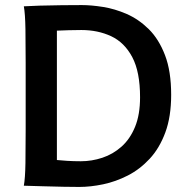

<svg xmlns="http://www.w3.org/2000/svg" viewBox="-20 -738 757 763"><path d="M82 -222.2V-488.3Q82 -560.1 81.1 -621.8Q80.1 -683.6 74.7 -712.9Q96.2 -714.4 137.7 -715.6Q179.2 -716.8 225.1 -717.3Q271 -717.8 305.2 -717.8Q342.8 -717.8 389.4 -710.4Q436 -703.1 483.6 -682.4Q531.2 -661.6 571.3 -622.1Q611.3 -582.5 635.7 -518.8Q660.2 -455.1 660.2 -361.3Q660.2 -274.4 637 -211.7Q613.8 -148.9 574.7 -106.9Q535.6 -64.9 487.8 -40.5Q439.9 -16.1 389.9 -5.6Q339.8 4.9 294.9 4.9Q271.5 4.9 232.2 4.2Q192.9 3.4 150.6 2.2Q108.4 1 74.7 0Q80.1 -29.3 81.1 -89.6Q82 -149.9 82 -222.2ZM206.1 -616.2V-102.1Q221.2 -100.6 245.8 -98.9Q270.5 -97.2 301.3 -97.2Q344.7 -97.2 386.7 -111.1Q428.7 -125 462.6 -155Q496.6 -185.1 516.6 -233.6Q536.6 -282.2 536.6 -351.6Q536.6 -452.6 505.6 -511Q474.6 -569.3 421.9 -594Q369.1 -618.7 303.2 -618.7Q282.2 -618.7 252.2 -617.9Q222.2 -617.2 206.1 -616.2Z"/></svg>

Font: Kanchenjunga
Style: Bold
Weight: 700
Designer: Becca Hirsbrunner Spalinger
Foundry: SIL International
Version: Version 2.001